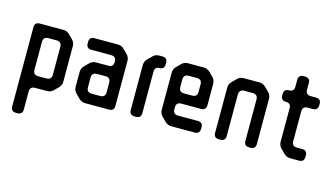

<svg xmlns="http://www.w3.org/2000/svg" viewBox="-92 -928 2506 1452"><g transform="rotate(15 1160.5 -201.5)"><path d="M100 214H111Q151 214 151 174V34Q151 -6 191 -6H284Q313 -6 333 -26L365 -58Q387 -80 385 -108V-384Q385 -413 365 -433L333 -465Q313 -485 284 -485H100Q60 -485 60 -445V174Q60 214 100 214ZM151 -137V-355Q151 -395 191 -395H255Q295 -395 295 -355V-137Q295 -97 255 -97H191Q151 -97 151 -137Z M538 -12Q558 8 587 8H773Q813 8 813 -32V-383Q813 -412 793 -432L760 -465Q740 -485 711 -485H528Q488 -485 488 -445V-434Q488 -394 528 -394H682Q722 -394 722 -354V-351Q722 -311 682 -311H587Q558 -311 538 -291L506 -259Q485 -238 485 -210V-94Q485 -65 505 -45ZM576 -114V-189Q576 -229 616 -229H682Q722 -229 722 -189V-114Q722 -74 682 -74H616Q576 -74 576 -114Z M973 8H984Q1024 8 1024 -32V-354Q1024 -394 1059 -394Q1099 -394 1099 -434V-445Q1099 -485 1059 -485H1035Q1006 -485 986 -465L953 -432Q933 -412 933 -383V-32Q933 8 973 8Z M1211 -13Q1232 8 1260 8H1444Q1484 8 1484 -32V-43Q1484 -83 1444 -83H1290Q1250 -83 1250 -123V-137Q1250 -177 1290 -177H1444Q1484 -177 1484 -217V-384Q1484 -413 1464 -433L1432 -465Q1412 -485 1383 -485H1260Q1231 -485 1211 -465L1179 -433Q1159 -413 1159 -384V-94Q1159 -65 1179 -45ZM1250 -297V-355Q1250 -395 1290 -395H1353Q1393 -395 1393 -355V-297Q1393 -257 1353 -257H1290Q1250 -257 1250 -297Z M1634 10H1645Q1685 10 1685 -30V-354Q1685 -394 1725 -394H1791Q1831 -394 1831 -354V-30Q1831 10 1871 10H1881Q1921 10 1921 -30V-383Q1921 -412 1901 -432L1869 -464Q1848 -485 1820 -485H1696Q1667 -485 1647 -465L1614 -432Q1594 -412 1594 -383V-30Q1594 10 1634 10Z M2110 -44 2143 -11Q2163 9 2192 9H2261Q2301 9 2301 -31V-42Q2301 -82 2261 -82H2221Q2181 -82 2181 -122V-355Q2181 -395 2221 -395H2261Q2301 -395 2301 -435V-445Q2301 -485 2261 -485H2221Q2181 -485 2181 -525V-577Q2181 -617 2141 -617H2130Q2090 -617 2090 -577V-525Q2090 -485 2051 -485Q2011 -485 2011 -445V-435Q2011 -395 2051 -395Q2090 -395 2090 -355V-93Q2090 -64 2110 -44Z"/></g></svg>

Font: WDXL Lubrifont SC
Style: Regular
Weight: 400
Designer: [WDXL Lubrifont] Copyright 2020-2022 (c) NightFurySL2001, Skr-ZERO; [ZCOOL QingKe HuangYou] Copyright 2018-2022 (c) The 
Version: Version 2.001;hotconv 1.1.1;makeotfexe 2.6.0